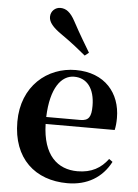

<svg xmlns="http://www.w3.org/2000/svg" viewBox="-59 -900 689 961"><g transform="rotate(5 286.0 -419.5)"><path d="M367 -644C343 -685 317 -726 280 -795C257 -838 234 -855 205 -855C181 -855 157 -836 157 -806C157 -779 179 -754 219 -726C278 -685 312 -657 347 -628ZM316 16C415 16 490 -29 532 -110L514 -123C479 -76 432 -48 361 -48C261 -48 186 -113 182 -270H529C533 -288 535 -306 535 -331C535 -455 456 -552 309 -552C167 -552 40 -449 40 -269C40 -84 154 16 316 16ZM182 -305C187 -452 240 -518 304 -518C368 -518 408 -468 408 -380C408 -326 396 -305 353 -305Z"/></g></svg>

Font: Noto Serif CJK TC
Style: Bold
Weight: 700
Designer: Ryoko NISHIZUKA 西塚涼子 (kana & ideographs); Frank Grießhammer (Latin, Greek & Cyrillic); Wenlong ZHANG 张文龙 (bopomofo); San
Foundry: Adobe
Version: Version 2.001;hotconv 1.1.0;makeotfexe 2.6.0